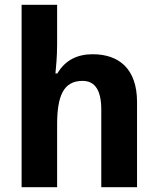

<svg xmlns="http://www.w3.org/2000/svg" viewBox="-20 -780 657 800"><path d="M218 -760H70V0H218V-260C218 -378 243 -443 324 -443C377 -443 402 -402 402 -323V0H551V-355C551 -494 475 -554 366 -554C303 -554 252 -530 219 -474H211C213 -494 218 -544 218 -594Z"/></svg>

Font: Noto Sans Display
Style: Bold
Weight: 700
Designer: Monotype Design Team
Foundry: Monotype Imaging Inc.
Version: Version 1.900